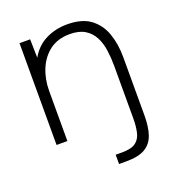

<svg xmlns="http://www.w3.org/2000/svg" viewBox="-132 -639 854 934"><g transform="rotate(-20 295.0 -171.5)"><path d="M325 191V143H359Q407 143 429.5 126Q452 109 459 77.5Q466 46 466 6V-267Q466 -308 460.5 -347Q455 -386 439 -417Q423 -448 393 -466.5Q363 -485 315 -485Q253 -485 211.5 -454Q170 -423 148.5 -371.5Q127 -320 127 -259V0H71V-527H126L128 -431Q158 -484 208.5 -509Q259 -534 319 -534Q395 -534 439 -501.5Q483 -469 502.5 -414Q522 -359 522 -291V11Q522 70 508.5 110Q495 150 461 170.5Q427 191 363 191Z"/></g></svg>

Font: Onest ExtraLight
Style: Regular
Weight: 250
Designer: Dmitri Voloshin, Andrey Kudryavtsev
Foundry: Dmitri Voloshin, Andrey Kudryavtsev
Version: Version 1.000;gftools[0.9.33]